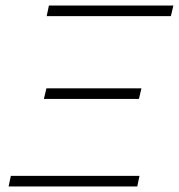

<svg xmlns="http://www.w3.org/2000/svg" viewBox="-20 -671 644 691"><path d="M11 0 19 -38H482L474 0ZM138 -315 147 -353H489L480 -315ZM148 -613 156 -651H604L595 -613Z"/></svg>

Font: Ysabeau Office ExtraLight
Style: Italic
Weight: 250
Italic angle: -12°
Designer: Christian Thalmann (Catharsis Fonts)
Version: Version 2.001;gftools[0.9.30]; featfreeze: tnum,lnum,ss02